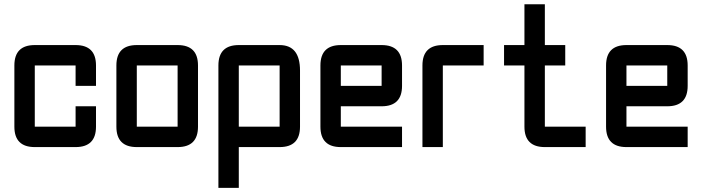

<svg xmlns="http://www.w3.org/2000/svg" viewBox="-20 -704 3360 919"><path d="M341.8 0H146.5Q48.8 0 48.8 -97.7V-390.6Q48.8 -488.3 146.5 -488.3H341.8Q439.5 -488.3 439.5 -390.6V-293H341.8V-390.6H146.5V-97.7H341.8V-195.3H439.5V-97.7Q439.5 0 341.8 0Z M830.1 0H634.8Q537.1 0 537.1 -97.7V-390.6Q537.1 -488.3 634.8 -488.3H830.1Q927.7 -488.3 927.7 -390.6V-97.7Q927.7 0 830.1 0ZM830.1 -97.7V-390.6H634.8V-97.7Z M1025.4 -390.6Q1025.4 -488.3 1123 -488.3H1318.4Q1416 -488.3 1416 -366.2V-97.7Q1416 0 1318.4 0H1123V195.3H1025.4ZM1318.4 -390.6H1123V-97.7H1318.4Z M1611.3 -488.3H1806.6Q1904.3 -488.3 1904.3 -390.6V-293Q1904.3 -195.3 1806.6 -195.3H1611.3V-97.7H1904.3V0H1611.3Q1513.7 0 1513.7 -97.7V-390.6Q1513.7 -488.3 1611.3 -488.3ZM1806.6 -390.6H1611.3V-293H1806.6Z M2099.6 -488.3H2294.9V-390.6H2099.6V0H2002V-390.6Q2002 -488.3 2099.6 -488.3Z M2587.9 0Q2490.2 0 2490.2 -97.7V-390.6H2392.6V-488.3H2490.2V-683.6H2587.9V-488.3H2685.5V-390.6H2587.9V-97.7H2783.2V0Z M2978.5 -488.3H3173.8Q3271.5 -488.3 3271.5 -390.6V-293Q3271.5 -195.3 3173.8 -195.3H2978.5V-97.7H3271.5V0H2978.5Q2880.9 0 2880.9 -97.7V-390.6Q2880.9 -488.3 2978.5 -488.3ZM3173.8 -390.6H2978.5V-293H3173.8Z"/></svg>

Font: BabelStone Runic Beorhtnoth
Style: Regular
Weight: 400
Designer: Andrew West
Foundry: BabelStone
Version: Version 7.004;November 9, 2023